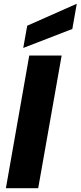

<svg xmlns="http://www.w3.org/2000/svg" viewBox="-20 -996 426 1016"><path d="M11.2 0 134.8 -702.1H306.2L182.1 0ZM124 -859.9 386.2 -976.1 362.8 -842.8 103 -742.2Z"/></svg>

Font: Poppins
Style: Bold Italic
Weight: 700
Italic angle: -10°
Designer: Ninad Kale (Devanagari), Jonny Pinhorn (Latin)
Foundry: Indian Type Foundry
Version: Version 3.200;PS 1.000;hotconv 16.6.54;makeotf.lib2.5.65590